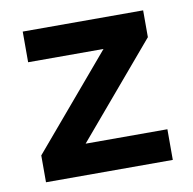

<svg xmlns="http://www.w3.org/2000/svg" viewBox="-60 -531 595 592"><g transform="rotate(-10 237.0 -235.0)"><path d="M38 0V-84L284 -374H48V-470H425V-386L179 -96H435V0Z"/></g></svg>

Font: Gantari SemiBold
Style: Regular
Weight: 600
Designer: Anugrah Pasau
Foundry: Lafontype
Version: Version 1.000; ttfautohint (v1.8.3)